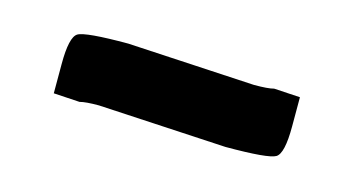

<svg xmlns="http://www.w3.org/2000/svg" viewBox="-30 -441 434 234"><g transform="rotate(15 187.0 -324.5)"><path d="M112 -370 273 -361Q291 -361 298 -363L331 -361V-324Q331 -290 322 -284.5Q313 -279 259 -279L97 -288Q80 -288 73 -286L40 -288V-325Q40 -359 49 -364.5Q58 -370 112 -370Z"/></g></svg>

Font: Economica
Style: Bold
Weight: 700
Designer: Vicente Lamonaca
Foundry: Vicente Lamonaca
Version: Version 1.100